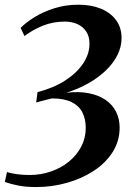

<svg xmlns="http://www.w3.org/2000/svg" viewBox="-20 -768 548 796"><path d="M130 7.5Q88.5 7.5 57 1.5Q25.5 -4.5 0 -14L9 -54.5Q27.5 -49 51 -45.8Q74.5 -42.5 102.5 -42.5Q149 -42.5 191.2 -57Q233.5 -71.5 266 -98.2Q298.5 -125 317 -160.5Q335.5 -196 335.5 -237.5Q335.5 -274 321.8 -301.5Q308 -329 277.2 -344.5Q246.5 -360 195.5 -360Q185 -357.5 172.5 -354.5Q160 -351.5 148.8 -348.2Q137.5 -345 130 -343L135.5 -386Q200 -402.5 248.5 -433.2Q297 -464 324 -503.8Q351 -543.5 351 -587Q351 -617 337.5 -637.2Q324 -657.5 301 -668Q278 -678.5 249 -678.5Q200 -678.5 157.8 -661.5Q115.5 -644.5 81.5 -618.5L65.5 -652.5Q89 -676 125 -698Q161 -720 206.8 -734.2Q252.5 -748.5 305.5 -748.5Q358 -748.5 398.2 -732Q438.5 -715.5 461.2 -684.5Q484 -653.5 484 -610Q484 -574.5 467.2 -540.5Q450.5 -506.5 419.8 -476.8Q389 -447 347 -423Q305 -399 254.5 -383.5Q307 -389.5 348 -381.5Q389 -373.5 417.5 -354Q446 -334.5 461 -305Q476 -275.5 476 -239Q476 -183 447 -137.5Q418 -92 368.8 -59.8Q319.5 -27.5 257.5 -10Q195.5 7.5 130 7.5Z"/></svg>

Font: Merriweather 96pt SemiBold
Style: Italic
Weight: 600
Italic angle: -7.8°
Version: Version 2.101